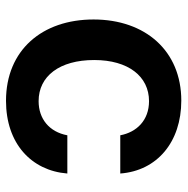

<svg xmlns="http://www.w3.org/2000/svg" viewBox="-13 -580 603 617"><g transform="rotate(90 288.5 -271.5)"><path d="M304 10.7C441.1 10.7 528.4 -70.7 537.6 -186.4H414.8C403.8 -127.8 361.5 -94.1 305 -94.1C224.8 -94.1 172.9 -161.2 172.9 -272.7C172.9 -382.8 225.9 -448.9 305 -448.9C366.8 -448.9 404.8 -409.1 414.8 -356.5H537.6C528.8 -474.8 436.4 -552.6 303.3 -552.6C143.5 -552.6 42.6 -437.1 42.6 -270.6C42.6 -105.5 141 10.7 304 10.7Z"/></g></svg>

Font: Margiela Sans Semi Bold
Style: Regular
Weight: 600
Designer: Stefan Endress, Andreas Faust
Version: Version 1.100;FEAKit 1.0